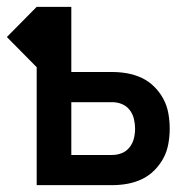

<svg xmlns="http://www.w3.org/2000/svg" viewBox="-47 -540 567 560"><path d="M60 0V-344L-27 -432L60 -520H161V-330H280Q303 -330 325 -326Q347 -322 367 -312.5Q387 -303 403 -287Q419 -271 429.5 -251.5Q440 -232 444 -209.5Q448 -187 448 -165Q448 -143 444 -120.5Q440 -98 429.5 -78.5Q419 -59 403 -43Q387 -27 367 -17.5Q347 -8 325 -4Q303 0 280 0ZM280 -88Q295 -88 308.5 -93.5Q322 -99 331 -110.5Q340 -122 343.5 -136Q347 -150 347 -165Q347 -179 343.5 -193.5Q340 -208 331 -219.5Q322 -231 308.5 -236.5Q295 -242 280 -242H161V-88Z"/></svg>

Font: Iosevka SS18 Semibold
Style: Regular
Weight: 600
Monospace: yes
Designer: Belleve Invis
Foundry: Belleve Invis
Version: Version 25.1.1; ttfautohint (v1.8.4)